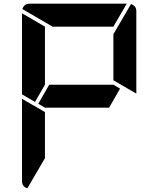

<svg xmlns="http://www.w3.org/2000/svg" viewBox="-20 -1020 856 1038"><path d="M629 -541 570 -438H223L187 -459L246 -562H593ZM169 -469 99 -510V-948L223 -876V-562ZM688 -998Q717 -989 717 -959V-514L593 -586V-838H595ZM223 -165 128 -2Q99 -11 99 -41V-486L159 -451L165 -448L223 -414ZM264 -876 101 -971Q110 -1000 140 -1000H665L593 -876Z"/></svg>

Font: DSEG7 Modern
Style: Bold
Weight: 700
Designer: Keshikan(Twitter:@keshinomi_88pro)
Version: Version 0.46